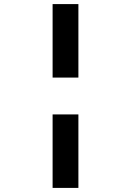

<svg xmlns="http://www.w3.org/2000/svg" viewBox="-20 -780 640 938"><path d="M237 -401V-760H363V-401ZM237 138V-221H363V138Z"/></svg>

Font: iA Writer Quattro V
Style: Regular
Weight: 400
Designer: Mike Abbink, Paul van der Laan, Pieter van Rosmalen, Oliver Reichenstein
Foundry: Information Architects Inc.
Version: Version 2.000